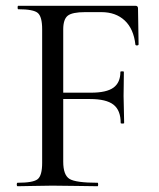

<svg xmlns="http://www.w3.org/2000/svg" viewBox="-20 -645 552 665"><path d="M458 -616 460 -491Q460 -489 457 -488Q454 -487 451.5 -488Q449 -489 449 -490Q443 -545 412 -574Q381 -603 331 -603H275Q230 -603 214.5 -590.5Q199 -578 199 -543V-324H295Q349 -324 373 -341.5Q397 -359 397 -396Q397 -398 403 -398Q409 -398 409 -396Q409 -374 408.5 -349Q408 -324 408 -313Q408 -298 409 -267.5Q410 -237 410 -219Q410 -217 404 -217Q398 -217 398 -219Q398 -263 373 -282.5Q348 -302 292 -302H199V-85Q199 -39 220.5 -25.5Q242 -12 318 -12Q320 -12 320 -6Q320 0 318 0Q298 0 246.5 -1Q195 -2 161 -2Q138 -2 97 -1Q56 0 41 0Q38 0 38 -6Q38 -12 41 -12Q95 -12 110.5 -24.5Q126 -37 126 -81V-544Q126 -587 111 -600Q96 -613 43 -613Q41 -613 41 -619Q41 -625 43 -625H449Q458 -625 458 -616Z"/></svg>

Font: Cormorant Garamond Book
Style: Regular
Weight: 500
Designer: Christian Thalmann (Catharsis Fonts)
Version: Version 1.000;PS 002.000;hotconv 1.0.88;makeotf.lib2.5.64775